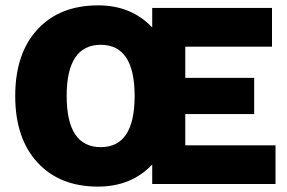

<svg xmlns="http://www.w3.org/2000/svg" viewBox="-20 -690 1076 720"><path d="M348.1 -669.9Q472.7 -669.9 550.8 -586.9V-660.2H1000V-515.1H674.8V-397.9H933.1V-262.2H674.8V-145H1013.2V0H550.8V-73.2Q472.7 9.8 347.2 9.8Q204.1 9.8 120.6 -80.6Q37.1 -170.9 37.1 -330.1Q37.1 -489.7 120.6 -579.8Q204.1 -669.9 348.1 -669.9ZM357.9 -138.2Q484.9 -138.2 484.9 -330.1Q484.9 -522 357.9 -522Q230 -522 230 -330.1Q230 -138.2 357.9 -138.2Z"/></svg>

Font: Human Sans Black
Style: Regular
Weight: 800
Designer: Tim Radville
Foundry: Continuum
Version: Version 1.000;FEAKit 1.0